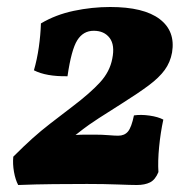

<svg xmlns="http://www.w3.org/2000/svg" viewBox="-20 -526 556 549"><path d="M295 -506Q391 -506 436.5 -471.5Q482 -437 472 -376Q467 -348 451 -326Q435 -304 405.5 -282Q376 -260 330 -231Q305 -215 290 -205.5Q275 -196 262.5 -188Q250 -180 235 -169.5Q220 -159 196 -140Q211 -141 224 -141Q237 -141 251 -141Q272 -141 290 -139.5Q308 -138 318 -138Q336 -138 346 -150Q356 -162 363 -196Q383 -199 407.5 -195.5Q432 -192 447 -184Q439 -147 435 -106Q431 -65 433 -34Q424 -12 409 -4.5Q394 3 371 3Q355 3 316.5 1.5Q278 0 229 0Q183 0 133 0.5Q83 1 32 3Q24 -12 20 -34.5Q16 -57 18 -78Q49 -109 73 -130.5Q97 -152 123.5 -172.5Q150 -193 188 -222Q238 -260 266 -290.5Q294 -321 301 -358Q309 -397 293.5 -417.5Q278 -438 248 -438Q218 -438 201 -411Q184 -384 173 -308Q112 -307 77 -325Q86 -356 91 -391Q96 -426 97 -459Q139 -484 191 -495Q243 -506 295 -506Z"/></svg>

Font: Vollkorn ExtraBold
Style: Italic
Weight: 800
Italic angle: -11°
Designer: Friedrich Althausen
Foundry: Friedrich Althausen
Version: Version 5.000; ttfautohint (v1.8.3)